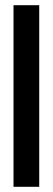

<svg xmlns="http://www.w3.org/2000/svg" viewBox="-20 -719 203 739"><path d="M131 -699V0H32V-699Z"/></svg>

Font: Moniqa ExtBd Cond Paragraph
Style: Regular
Weight: 800
Width: 3
Designer: Rajesh Rajput
Foundry: Rajesh Rajput
Version: Version 1.000